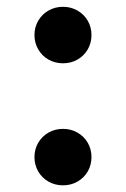

<svg xmlns="http://www.w3.org/2000/svg" viewBox="-20 -541 374 570"><path d="M82.3 -74.6Q82.3 -97.9 93.5 -117.2Q104.7 -136.4 124 -147.4Q143.4 -158.4 167 -158.4Q190.6 -158.4 209.9 -147.4Q229.3 -136.4 240.5 -117.2Q251.6 -97.9 251.6 -74.6Q251.6 -51.3 240.5 -32Q229.3 -12.8 209.9 -1.8Q190.6 9.2 167 9.2Q143.4 9.2 124 -1.8Q104.7 -12.8 93.5 -32Q82.3 -51.3 82.3 -74.6ZM82.3 -436.9Q82.3 -460.3 93.5 -479.5Q104.7 -498.7 124 -509.7Q143.4 -520.8 167 -520.8Q190.6 -520.8 209.9 -509.7Q229.3 -498.7 240.5 -479.5Q251.6 -460.3 251.6 -436.9Q251.6 -413.6 240.5 -394.4Q229.3 -375.1 209.9 -364.1Q190.6 -353.1 167 -353.1Q143.4 -353.1 124 -364.1Q104.7 -375.1 93.5 -394.4Q82.3 -413.6 82.3 -436.9Z"/></svg>

Font: Raveo Variable
Style: Regular
Weight: 400
Designer: Jakub Foglar, Rasmus Andersson (Inter)
Foundry: Jakubfoglar.com
Version: Version 1.000;Glyphs 3.2.3 (3260)